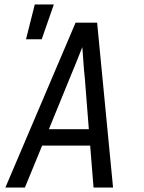

<svg xmlns="http://www.w3.org/2000/svg" viewBox="-20 -836 640 856"><path d="M4 0 317 -735H413L484 0H397L382 -187H168L91 0ZM198 -260H376L358 -490Q354 -524 352 -558Q350 -592 347 -626Q334 -592 320 -558Q306 -524 292 -490ZM96 -661 135 -816H220L166 -661Z"/></svg>

Font: Iosevka Aile Oblique
Style: Regular
Weight: 400
Italic angle: -9°
Designer: Belleve Invis
Foundry: Belleve Invis
Version: Version 31.1.0; ttfautohint (v1.8.4)